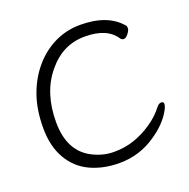

<svg xmlns="http://www.w3.org/2000/svg" viewBox="-129 -837 962 979"><g transform="rotate(-20 351.5 -347.5)"><path d="M660 -150Q626 -91 556 -44Q467 18 357 18Q270 18 200.5 -14Q131 -46 91 -114.5Q51 -183 51 -282Q51 -381 78 -457.5Q105 -534 153.5 -591.5Q202 -649 267 -681Q332 -713 408 -713Q557 -713 628 -628Q631 -624 631 -613.5Q631 -603 618 -586Q605 -569 593.5 -569Q582 -569 576 -578Q530 -649 409.5 -649Q289 -649 208 -550Q123 -449 123 -288.5Q123 -128 238 -72Q292 -45 350.5 -45Q409 -45 460 -62.5Q511 -80 558 -112Q605 -144 636 -185Q648 -200 661 -200Q674 -200 674 -187Q674 -174 660 -150Z"/></g></svg>

Font: LXGW WenKai
Style: Regular
Weight: 400
Designer: LXGW / Fontworks Inc.
Foundry: LXGW / Fontworks Inc.
Version: Version 1.520; June 14, 2025